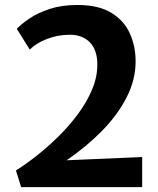

<svg xmlns="http://www.w3.org/2000/svg" viewBox="-20 -770 652 790"><path d="M67 0 45.5 -68.5Q86 -94 131.8 -130Q177.5 -166 221.5 -209.5Q265.5 -253 301.5 -301.8Q337.5 -350.5 359 -401.8Q380.5 -453 380.5 -504Q380.5 -564 350 -595.5Q319.5 -627 266.5 -627Q217.5 -627 172.8 -609.5Q128 -592 102.5 -566L49 -651.5Q68.5 -672 102.5 -694.8Q136.5 -717.5 185.2 -733.5Q234 -749.5 298.5 -749.5Q385 -749.5 437.8 -717.5Q490.5 -685.5 514.2 -632.5Q538 -579.5 538 -517Q538 -442 501.2 -369.8Q464.5 -297.5 400.2 -232Q336 -166.5 254 -110.5L565 -124V0Z"/></svg>

Font: Merriweather Sans
Style: Bold
Weight: 700
Designer: Eben Sorkin
Foundry: Eben Sorkin
Version: Version 1.008; ttfautohint (v1.7.19-72a1) -l 8 -r 50 -G 200 